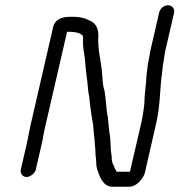

<svg xmlns="http://www.w3.org/2000/svg" viewBox="-20 -676 682 730"><path d="M182 -573 95 -195C90 -172 86 -147 81 -126L59 -31C56 -17 66 -3 81 -3C95 -3 113 -17 116 -31L138 -126C143 -146 146 -171 152 -195L235 -555H248C267 -555 287 -550 295 -540C295 -537 296 -534 296 -529C293 -495 302 -470 304 -440C305 -419 308 -401 310 -381C314 -358 314 -329 319 -309C321 -288 325 -257 328 -237L334 -202L336 -178C337 -161 340 -150 340 -135L343 -102C342 -84 346 -74 346 -56C346 -45 348 -36 351 -28C359 -4 372 34 408 34H470C486 34 501 26 514 10C524 -1 529 -11 531 -20L574 -208C590 -278 587 -335 596 -398L599 -425C601 -442 606 -465 608 -481L642 -628C645 -643 634 -656 619 -656C603 -656 588 -643 585 -628L551 -480C549 -463 543 -440 541 -422L537 -389C536 -354 529 -319 529 -285C527 -261 523 -236 517 -208L474 -23H424C422 -26 420 -29 418 -33C414 -45 407 -53 405 -68C406 -88 400 -97 401 -117L399 -151C399 -157 397 -164 396 -171C395 -184 392 -209 391 -220C391 -227 390 -234 388 -240C384 -266 382 -305 377 -333C370 -350 370 -379 368 -400C364 -446 350 -492 354 -542C354 -570 342 -591 318 -599L305 -605C294 -609 276 -612 261 -612H243C215 -612 188 -601 182 -573Z"/></svg>

Font: Electronic
Style: It
Weight: 400
Version: Version 1.011